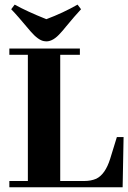

<svg xmlns="http://www.w3.org/2000/svg" viewBox="-20 -791 542 811"><path d="M498 0 502 -211.9H473.6L445.3 -120.1Q424.8 -54.7 386.7 -36.1Q364.3 -26.4 335 -26.4H234.4V-559.6H317.4V-585.9H19.5V-559.6H97.7V-26.4H19.5V0ZM175.8 -616.2Q205.1 -616.2 236.3 -652.3Q243.2 -659.2 258.8 -678.7Q295.9 -723.6 322.3 -752L307.6 -771.5Q246.1 -736.3 175.8 -710Q92.8 -743.2 42 -771.5L27.3 -752Q49.8 -729.5 109.4 -658.2Q141.6 -621.1 166 -617.2Q170.9 -616.2 175.8 -616.2Z"/></svg>

Font: Abhaya Libre ExtraBold
Style: Regular
Weight: 800
Designer: Pushpananda Ekanayake, Sol Matas, Pathum Egodawatta
Foundry: Mooniak
Version: Version 1.050 ; ttfautohint (v1.6)